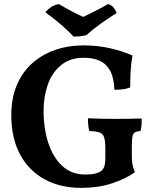

<svg xmlns="http://www.w3.org/2000/svg" viewBox="-20 -906 754 935"><path d="M377.1 9Q272.8 9 195.7 -33.7Q118.6 -76.4 76.8 -155.6Q35 -234.8 35 -344.9Q35 -427.3 61.6 -490.8Q88.3 -554.3 136.2 -597.4Q184.2 -640.4 248.3 -662.7Q312.3 -685 387.7 -685Q456.6 -685 518.9 -670.4Q581.1 -655.9 625.1 -635.4Q618.7 -600.9 616.4 -561.9Q614.1 -522.8 614.1 -480.4Q596.9 -473.3 576.8 -471Q556.8 -468.8 537.1 -468.8Q534.6 -529.9 515.2 -563.5Q495.9 -597.2 463.6 -610.9Q431.3 -624.7 389 -624.7Q320.1 -624.7 276.4 -588Q232.6 -551.4 212.4 -492.8Q192.2 -434.2 192.2 -368Q192.2 -279.6 215.5 -209Q238.9 -138.4 283.7 -97.3Q328.6 -56.2 393.4 -56.2Q415 -56.2 430.2 -58.1Q445.3 -60.1 459.9 -65.9Q475.4 -72.4 484.1 -86.6Q492.9 -100.8 492.9 -139.4V-181Q492.9 -218.6 487.4 -236.5Q481.9 -254.4 465 -260.7Q448 -266.9 414.7 -267.9Q411.2 -280.1 409.7 -296.3Q408.2 -312.4 408.2 -330.1Q432.9 -328.6 470 -327.9Q507 -327.1 539.1 -327.1Q570.1 -327.1 608.2 -327.6Q646.3 -328.1 670.2 -329.1Q670.2 -314.9 669.2 -298.5Q668.2 -282.1 664.2 -267.9Q645.7 -266.9 636.5 -261.2Q627.3 -255.5 624.6 -238.9Q621.9 -222.3 621.9 -189.4V-155.3Q621.9 -124.4 624.9 -106.1Q627.9 -87.8 637 -67.6Q592.4 -35 525.1 -13Q457.9 9 377.1 9ZM338.3 -727.9Q312.2 -755.9 277.6 -785.8Q243.1 -815.7 201 -846.1Q212.2 -860.4 227.8 -870.8Q243.3 -881.3 266.3 -886.4Q292.2 -870.9 324.2 -853.8Q356.1 -836.6 385.2 -823.6Q400.7 -831.1 423.1 -842Q445.4 -852.9 467.8 -864.8Q490.1 -876.7 505.1 -886.2Q522.5 -882.7 533.3 -868.9Q544.1 -855 547.8 -842.3Q511.1 -819.8 471.6 -791.6Q432 -763.4 402 -735.5Q387.2 -730.9 370.9 -729.4Q354.6 -727.9 338.3 -727.9Z"/></svg>

Font: Vollkorn
Style: Regular
Weight: 400
Designer: Friedrich Althausen
Foundry: Friedrich Althausen
Version: Version 5.001